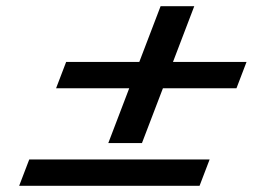

<svg xmlns="http://www.w3.org/2000/svg" viewBox="-20 -641 858 620"><path d="M498.6 -621 429.8 -441H193.6L161.1 -356H397.3L329.7 -179H438.4L506.1 -356H743.6L776.1 -441H538.6L607.3 -621ZM624.4 -41 656.9 -126H74.4L41.9 -41Z"/></svg>

Font: Din Kursivschrift
Style: Breit
Weight: 400
Version: Version 1.089